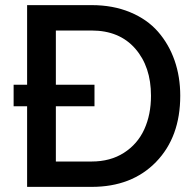

<svg xmlns="http://www.w3.org/2000/svg" viewBox="-20 -730 762 750"><path d="M337.9 -710Q421.4 -710 488 -682.4Q554.7 -654.8 597.2 -606.2Q639.6 -557.6 661.9 -493.9Q684.1 -430.2 684.1 -356Q684.1 -194.8 589.6 -97.4Q495.1 0 337.9 0H85.9V-314.9H33.2V-398.9H85.9V-710ZM337.9 -99.1Q411.1 -99.1 464.1 -133.1Q517.1 -167 543.5 -224.6Q569.8 -282.2 569.8 -356Q569.8 -469.7 508.1 -540.3Q446.3 -610.8 337.9 -610.8H198.2V-398.9H349.1V-314.9H198.2V-99.1Z"/></svg>

Font: Rawline SemiBold
Style: Regular
Weight: 600
Designer: Matt McInerney, Pablo Impallari, Rodrigo Fuenzalida
Foundry: Matt McInerney, Pablo Impallari, Rodrigo Fuenzalida
Version: Version 4.020;PS 004.020;hotconv 1.0.88;makeotf.lib2.5.64775